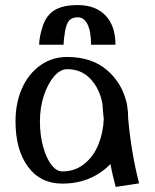

<svg xmlns="http://www.w3.org/2000/svg" viewBox="-20 -728 609 755"><path d="M134 -552H230Q230 -570 235.5 -603Q241 -636 252.5 -648Q264 -660 286 -660Q310 -660 324 -632.5Q338 -605 338 -552H434Q434 -626 395 -667Q356 -708 286 -708Q227 -708 194.5 -688Q162 -668 148 -625Q134 -582 134 -552ZM435 7 527 -7Q496 -127 484 -262Q484 -290 480 -313Q479 -316 479 -323H478Q460 -402 400 -453Q340 -504 244 -504Q185 -504 138.5 -471Q92 -438 66.5 -380.5Q41 -323 41 -251Q41 -139 90 -72.5Q139 -6 225 -6Q284 -6 332 -26.5Q380 -47 414 -83Q423 -37 435 7ZM388 -260Q386 -207 367 -160Q348 -113 311.5 -83.5Q275 -54 225 -54Q202 -54 182 -80Q162 -106 149.5 -151.5Q137 -197 137 -251Q137 -305 152.5 -352Q168 -399 192.5 -427.5Q217 -456 244 -456Q300 -456 336 -417.5Q372 -379 383 -319Q384 -297 388 -260Z"/></svg>

Font: LXGW Marker Gothic
Style: Regular
Weight: 400
Version: Version 1.001